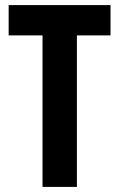

<svg xmlns="http://www.w3.org/2000/svg" viewBox="-20 -734 469 754"><path d="M282 0H147V-595H14V-714H414V-595H282Z"/></svg>

Font: Noto Sans Thai ExtCond
Style: Bold
Weight: 700
Width: 2
Designer: Monotype Design Team
Foundry: Monotype Imaging Inc.
Version: Version 2.002; ttfautohint (v1.8.4.7-5d5b)